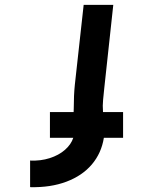

<svg xmlns="http://www.w3.org/2000/svg" viewBox="-20 -570 640 794"><path d="M283 0H186.5V-106.5H284.5Q285 -111.5 285 -122Q285 -176 289.5 -219.5L326 -550H448.5L412.5 -217.5L410.5 -198.5Q405 -149 405 -133L406 -106.5H489V0H409.5Q399.5 63 360 109.8Q320.5 156.5 255 181.2Q189.5 206 104.5 204V94Q148 96 185.5 84Q223 72 248.5 49.8Q274 27.5 283 0Z"/></svg>

Font: JuliaMono SemiBold
Style: Regular
Weight: 600
Monospace: yes
Designer: cormullion
Foundry: corm
Version: Version 0.055; ttfautohint (v1.8.4)